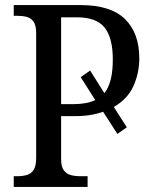

<svg xmlns="http://www.w3.org/2000/svg" viewBox="-20 -734 600 754"><path d="M34 0V-42H48Q69 -42 86 -47Q103 -52 112.5 -67.5Q122 -83 122 -114V-604Q122 -634 112 -648.5Q102 -663 85.5 -667.5Q69 -672 48 -672H34V-714H297Q415 -714 471 -659Q527 -604 527 -505Q527 -447 504 -396Q481 -345 427 -314L478 -234L441 -208L385 -295Q362 -287 335 -282.5Q308 -278 276 -278H220V-109Q220 -80 230.5 -65.5Q241 -51 258 -46.5Q275 -42 295 -42H324V0ZM268 -325Q294 -325 315.5 -329Q337 -333 354 -341L297 -431L334 -457L390 -368Q407 -390 415 -422.5Q423 -455 423 -501Q423 -585 391 -625.5Q359 -666 282 -666H220V-325Z"/></svg>

Font: Noto Serif SemiCondensed
Style: Regular
Weight: 400
Width: 4
Designer: Monotype Design Team
Foundry: Monotype Imaging Inc.
Version: Version 2.013